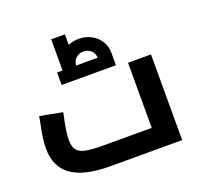

<svg xmlns="http://www.w3.org/2000/svg" viewBox="-131 -909 1091 1053"><g transform="rotate(-20 414.0 -382.5)"><path d="M337 0Q188 0 114 -52Q40 -104 40 -213Q40 -238 43.5 -265.5Q47 -293 52 -318.5Q57 -344 61 -363.5Q65 -383 66 -392L197 -367Q196 -356 190 -330Q184 -304 179 -272.5Q174 -241 174 -212Q174 -178 186.5 -157.5Q199 -137 234.5 -128.5Q270 -120 337 -120H624V-500H758V0ZM272 -583Q272 -621 291 -651Q310 -681 342 -698.5Q374 -716 414 -716Q454 -716 486.5 -698.5Q519 -681 538 -651Q557 -621 557 -583H477Q477 -608 459 -625Q441 -642 414 -642Q388 -642 370 -625Q352 -608 352 -583ZM240 -510V-583H557V-510ZM272 -583V-765H352V-583Z"/></g></svg>

Font: Titillium Web
Style: Bold
Weight: 700
Designer: Mohamed Gaber, Accademia di Belle Arti di Urbino
Foundry: Kief Type Foundry, Accademia di Belle Arti di Urbino
Version: Version 3.000